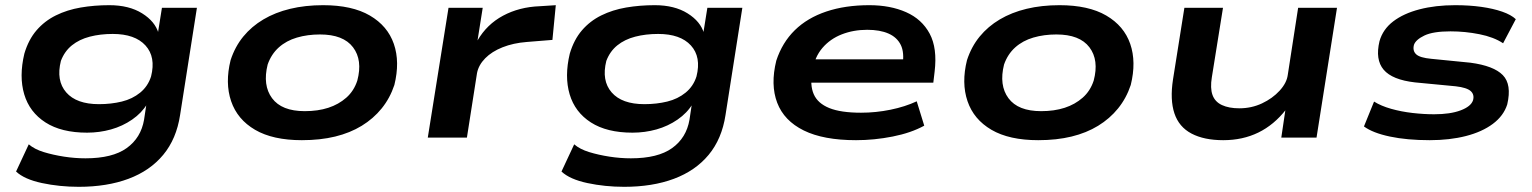

<svg xmlns="http://www.w3.org/2000/svg" viewBox="-20 -531 5912 741"><path d="M284 190Q210 190 142 175.5Q74 161 42 131L91 26Q113 45 149 56Q185 67 227 73.5Q269 80 310 80Q414 80 469 40.5Q524 1 536 -69L545 -129L548 -130Q527 -95 490 -69.5Q453 -44 408.5 -31.5Q364 -19 316 -19Q217 -19 155.5 -58.5Q94 -98 73.5 -167Q53 -236 74 -324Q90 -378 121 -414Q152 -450 195.5 -471.5Q239 -493 291.5 -502Q344 -511 402 -511Q478 -511 528.5 -479.5Q579 -448 592 -402L589 -401L605 -501H740L675 -87Q661 5 610 66.5Q559 128 476 159Q393 190 284 190ZM362 -129Q409 -129 450 -139Q491 -149 521 -173.5Q551 -198 563 -236Q582 -311 541.5 -355.5Q501 -400 415 -400Q367 -400 326.5 -389.5Q286 -379 257.5 -356Q229 -333 215 -296Q196 -220 235.5 -174.5Q275 -129 362 -129Z M1145 10Q1033 10 964.5 -30Q896 -70 872 -140.5Q848 -211 870 -299Q887 -351 919 -390Q951 -429 996.5 -456Q1042 -483 1100 -497Q1158 -511 1227 -511Q1339 -511 1407.5 -471Q1476 -431 1500 -361.5Q1524 -292 1502 -203Q1485 -152 1453 -112.5Q1421 -73 1376 -45.5Q1331 -18 1273.5 -4Q1216 10 1145 10ZM1156 -102Q1207 -102 1247 -115Q1287 -128 1316.5 -154Q1346 -180 1359 -220Q1380 -299 1342.5 -348.5Q1305 -398 1215 -398Q1167 -398 1126 -386Q1085 -374 1056 -348Q1027 -322 1013 -282Q993 -202 1030 -152Q1067 -102 1156 -102Z M1631 0 1711 -501H1843L1823 -375Q1859 -437 1921.5 -470.5Q1984 -504 2063 -507L2125 -511L2112 -377L2013 -369Q1961 -365 1919.5 -348.5Q1878 -332 1852.5 -306Q1827 -280 1821 -249L1782 0Z M2389 190Q2315 190 2247 175.5Q2179 161 2147 131L2196 26Q2218 45 2254 56Q2290 67 2332 73.5Q2374 80 2415 80Q2519 80 2574 40.5Q2629 1 2641 -69L2650 -129L2653 -130Q2632 -95 2595 -69.5Q2558 -44 2513.5 -31.5Q2469 -19 2421 -19Q2322 -19 2260.5 -58.5Q2199 -98 2178.5 -167Q2158 -236 2179 -324Q2195 -378 2226 -414Q2257 -450 2300.5 -471.5Q2344 -493 2396.5 -502Q2449 -511 2507 -511Q2583 -511 2633.5 -479.5Q2684 -448 2697 -402L2694 -401L2710 -501H2845L2780 -87Q2766 5 2715 66.5Q2664 128 2581 159Q2498 190 2389 190ZM2467 -129Q2514 -129 2555 -139Q2596 -149 2626 -173.5Q2656 -198 2668 -236Q2687 -311 2646.5 -355.5Q2606 -400 2520 -400Q2472 -400 2431.5 -389.5Q2391 -379 2362.5 -356Q2334 -333 2320 -296Q2301 -220 2340.5 -174.5Q2380 -129 2467 -129Z M3284 10Q3158 10 3082 -27.5Q3006 -65 2979.5 -134.5Q2953 -204 2976 -297Q2999 -367 3047.5 -414.5Q3096 -462 3169 -486.5Q3242 -511 3335 -511Q3416 -511 3477 -484Q3538 -457 3568 -401Q3598 -345 3587 -254L3582 -212H3082L3095 -302H3489L3463 -277Q3471 -328 3456.5 -357.5Q3442 -387 3409 -401.5Q3376 -416 3327 -416Q3274 -416 3229 -398.5Q3184 -381 3154 -346Q3124 -311 3115 -257Q3105 -203 3120.5 -167.5Q3136 -132 3180.5 -114Q3225 -96 3303 -96Q3360 -96 3416.5 -107.5Q3473 -119 3518 -140L3547 -46Q3496 -18 3425 -4Q3354 10 3284 10Z M3987 10Q3875 10 3806.5 -30Q3738 -70 3714 -140.5Q3690 -211 3712 -299Q3729 -351 3761 -390Q3793 -429 3838.5 -456Q3884 -483 3942 -497Q4000 -511 4069 -511Q4181 -511 4249.5 -471Q4318 -431 4342 -361.5Q4366 -292 4344 -203Q4327 -152 4295 -112.5Q4263 -73 4218 -45.5Q4173 -18 4115.5 -4Q4058 10 3987 10ZM3998 -102Q4049 -102 4089 -115Q4129 -128 4158.5 -154Q4188 -180 4201 -220Q4222 -299 4184.5 -348.5Q4147 -398 4057 -398Q4009 -398 3968 -386Q3927 -374 3898 -348Q3869 -322 3855 -282Q3835 -202 3872 -152Q3909 -102 3998 -102Z M4701 10Q4627 10 4578.5 -15.5Q4530 -41 4512.5 -93.5Q4495 -146 4507 -224L4551 -501H4700L4657 -233Q4650 -191 4659.5 -164.5Q4669 -138 4696 -125.5Q4723 -113 4763 -113Q4810 -113 4850.5 -132Q4891 -151 4918.5 -181Q4946 -211 4950 -242L4990 -501H5140L5061 0H4925L4941 -108H4943Q4897 -49 4836.5 -19.5Q4776 10 4701 10Z M5498 10Q5410 10 5344 -4Q5278 -18 5244 -43L5283 -139Q5310 -122 5349 -111Q5388 -100 5431.5 -95Q5475 -90 5515 -90Q5577 -90 5617 -105Q5657 -120 5665 -144Q5671 -166 5656 -179.5Q5641 -193 5598 -198L5441 -213Q5353 -223 5320 -262Q5287 -301 5304 -372Q5317 -418 5357 -448.5Q5397 -479 5458.5 -495Q5520 -511 5596 -511Q5651 -511 5697 -504.5Q5743 -498 5777.5 -486Q5812 -474 5830 -457L5781 -364Q5745 -388 5689.5 -399Q5634 -410 5578 -410Q5511 -410 5477.5 -394Q5444 -378 5437 -358Q5431 -335 5445.5 -321.5Q5460 -308 5504 -304L5655 -289Q5745 -277 5780 -241Q5815 -205 5797 -128Q5783 -84 5741.5 -53Q5700 -22 5637.5 -6Q5575 10 5498 10Z"/></svg>

Font: Nunito Sans 7pt Expanded
Style: Bold Italic
Weight: 700
Width: 7
Italic angle: -9°
Designer: Vernon Adams
Foundry: Vernon Adams
Version: Version 3.101;gftools[0.9.27]